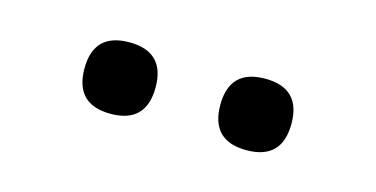

<svg xmlns="http://www.w3.org/2000/svg" viewBox="-30 -770 548 280"><g transform="rotate(15 244.0 -630.0)"><path d="M400.4 -629.9Q400.4 -575.7 346.7 -575.7Q293 -575.7 293 -629.9Q293 -683.6 346.7 -683.6Q400.4 -683.6 400.4 -629.9ZM195.3 -629.9Q195.3 -575.7 141.6 -575.7Q87.9 -575.7 87.9 -629.9Q87.9 -683.6 141.6 -683.6Q195.3 -683.6 195.3 -629.9Z"/></g></svg>

Font: Caudex
Style: Regular
Weight: 400
Version: Version 1.04